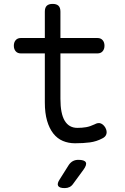

<svg xmlns="http://www.w3.org/2000/svg" viewBox="-20 -725 640 985"><path d="M480 -530Q497 -530 506.5 -519Q516 -508 516 -490.5Q516 -473 506.5 -462Q497 -451 480 -451H290V-218Q290 -142 312 -105.5Q334 -69 377 -69Q401 -69 421.5 -72.5Q442 -76 465 -87Q483 -97 496.5 -92Q510 -87 520 -71Q530 -53 526 -38Q522 -23 505 -15Q475 1 441.5 5.5Q408 10 365 10Q331 10 302.5 -2Q274 -14 253.5 -40Q233 -66 221.5 -105.5Q210 -145 210 -200V-451H87Q70 -451 60.5 -462Q51 -473 51 -490.5Q51 -508 60.5 -519Q70 -530 87 -530H210V-665Q210 -686 220 -695.5Q230 -705 250 -705Q270 -705 280 -695.5Q290 -686 290 -665V-530ZM287 194 333 121Q342 108 354 101.5Q366 95 382 95Q413 95 420 107.5Q427 120 408 146L356 217Q348 229 337 234.5Q326 240 312 240Q284 240 278 228Q272 216 287 194Z"/></svg>

Font: Maple Mono NL Light
Style: Regular
Weight: 300
Monospace: yes
Designer: subframe7536
Version: Version 7.000